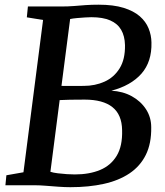

<svg xmlns="http://www.w3.org/2000/svg" viewBox="-20 -770 687 798"><path d="M272.5 8Q249 8 222 6Q195 4 169.8 2Q144.5 0 125.5 0H2.5L6.5 -41.5L77.5 -54L159 -687L91.5 -698L96 -743H233.5Q263.5 -743 287.8 -745Q312 -747 336.2 -748.8Q360.5 -750.5 389.5 -750.5Q451.5 -750.5 493.5 -737.5Q535.5 -724.5 560.8 -702.5Q586 -680.5 597.5 -652.2Q609 -624 609.5 -593.5Q611.5 -513.5 568 -464Q524.5 -414.5 443 -393Q490.5 -390.5 527.8 -370Q565 -349.5 586.8 -316Q608.5 -282.5 608.5 -241Q609.5 -173.5 586 -126.2Q562.5 -79 518 -49.2Q473.5 -19.5 411.5 -5.8Q349.5 8 272.5 8ZM291 -45Q351 -45 395.8 -63.5Q440.5 -82 465 -122.5Q489.5 -163 487.5 -229.5Q486.5 -293.5 447.2 -324.8Q408 -356 332 -356Q294.5 -356 270.5 -355.5Q246.5 -355 228 -354L189.5 -56Q201.5 -52 220 -49.8Q238.5 -47.5 258 -46.2Q277.5 -45 291 -45ZM235.5 -413Q258 -412.5 282 -412.8Q306 -413 328 -413Q375.5 -413 414.8 -430.8Q454 -448.5 477.2 -486Q500.5 -523.5 499.5 -582.5Q498.5 -620.5 483.5 -646.2Q468.5 -672 438 -685.2Q407.5 -698.5 360 -698.5Q350.5 -698.5 334.2 -697.5Q318 -696.5 301 -695Q284 -693.5 271.5 -691Z"/></svg>

Font: Merriweather 20pt Medium
Style: Italic
Weight: 500
Italic angle: -7.8°
Version: Version 2.101